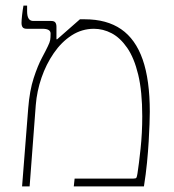

<svg xmlns="http://www.w3.org/2000/svg" viewBox="-20 -667 623 687"><path d="M59 0 81 -280Q86 -343 100.5 -387.5Q115 -432 130 -460Q145 -488 151 -501Q158 -515 159.5 -523.5Q161 -532 161 -547Q161 -564 132 -564H76Q65 -564 61 -569.5Q57 -575 57 -585Q57 -594 59 -612.5Q61 -631 64 -647H77V-627Q77 -609 82.5 -600.5Q88 -592 99 -592H163Q174 -592 178 -586.5Q182 -581 182 -571V-527L184 -526L266 -598H283Q362 -598 413.5 -562.5Q465 -527 490.5 -454Q516 -381 516 -267Q516 -250 515 -222.5Q514 -195 512 -160.5Q510 -126 506 -85Q502 -44 495 0H244L247 -28H457Q466 -28 468 -31Q470 -34 472 -47Q477 -79 483 -135Q489 -191 489 -251Q489 -340 474.5 -400Q460 -460 435 -496Q410 -532 379.5 -548Q349 -564 316 -564Q273 -564 236.5 -540.5Q200 -517 172.5 -477Q145 -437 128.5 -389Q112 -341 108 -291L86 0Z"/></svg>

Font: Noto Serif Hebrew Thin
Style: Regular
Weight: 250
Version: Version 2.003